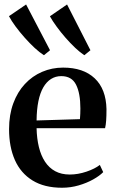

<svg xmlns="http://www.w3.org/2000/svg" viewBox="-20 -848 528 879"><path d="M264 11.5Q183 11.5 129 -21.8Q75 -55 48.2 -115.2Q21.5 -175.5 21.5 -256.5Q21.5 -322.5 40.8 -374.8Q60 -427 94 -463.5Q128 -500 173 -519.2Q218 -538.5 269 -538.5Q361.5 -538.5 413.5 -489.5Q465.5 -440.5 467.5 -348.5Q467.5 -317 466 -296Q464.5 -275 461 -261H147.5Q148.5 -214 158 -175Q167.5 -136 186 -107.8Q204.5 -79.5 232.8 -64.2Q261 -49 299.5 -49Q337 -49 376 -62.2Q415 -75.5 437 -93L452.5 -60Q436 -43 406.5 -26.5Q377 -10 340 0.8Q303 11.5 264 11.5ZM147.5 -296.5 346 -302.5Q347 -315 347.5 -327.2Q348 -339.5 348 -351.5Q348 -421 328.2 -460.2Q308.5 -499.5 260.5 -499.5Q234.5 -499.5 213.8 -486.5Q193 -473.5 178.2 -448Q163.5 -422.5 155.8 -384.8Q148 -347 147.5 -296.5ZM180.5 -595.5Q161.5 -607.5 138.5 -628.8Q115.5 -650 92.8 -675.8Q70 -701.5 51 -727.2Q32 -753 21 -774L99.5 -827.5L209 -618L181.5 -595.5ZM365.5 -595.5Q347 -607.5 324.5 -628.8Q302 -650 279.8 -675.5Q257.5 -701 238.8 -726.8Q220 -752.5 208.5 -773.5L287 -827.5L394 -618L366.5 -595.5Z"/></svg>

Font: Merriweather 96pt SemiBold
Style: Regular
Weight: 600
Version: Version 2.100